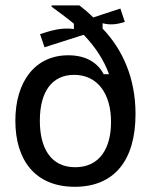

<svg xmlns="http://www.w3.org/2000/svg" viewBox="-20 -687 565 719"><path d="M260 12.5C407.5 12.5 487.5 -85.8 487.5 -260C487.5 -393.3 440 -500.8 364.2 -580V-600C395 -591.7 421.7 -596.7 447.5 -605L430.8 -655L329.2 -621.7C312.5 -638.3 295 -653.3 277.5 -666.7H173.3V-661.7C201.7 -640.8 228.3 -621.7 256.7 -598.3V-578.3C210.8 -585 170.8 -572.5 130 -559.2L146.7 -510L293.3 -556.7C338.3 -510 370 -460 388.3 -409.2H368.3C346.7 -450 305 -480 235.8 -480C110.8 -480 37.5 -380.8 37.5 -235C37.5 -88.3 110.8 12.5 260 12.5ZM261.7 -60.8C170 -60.8 129.2 -132.5 129.2 -235C129.2 -344.2 175 -406.7 257.5 -406.7C342.5 -406.7 395.8 -340 395.8 -230C395.8 -134.2 355 -60.8 261.7 -60.8Z"/></svg>

Font: Familjen Grotesk
Style: Regular
Weight: 400
Designer: Anders Wikstroem, Jonas Baeckman, Matilda Gysing, Kristian Moeller
Foundry: Familjen STHLM AB
Version: Version 2.000